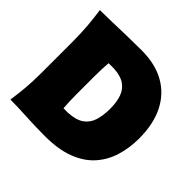

<svg xmlns="http://www.w3.org/2000/svg" viewBox="-204 -1050 1267 1267"><g transform="rotate(45 430.0 -416.0)"><path d="M46.4 0Q56.2 -65.4 61.5 -127.7Q66.9 -189.9 66.9 -269.5V-555.2Q66.9 -638.2 61.5 -702.6Q56.2 -767.1 46.4 -835Q95.7 -835 158.2 -836.9Q220.7 -838.9 290.5 -840.6Q360.4 -842.3 430.2 -842.3Q556.2 -842.3 645.3 -792.2Q734.4 -742.2 781.7 -647.7Q829.1 -553.2 829.1 -419.4Q829.1 -331.1 805.4 -253.2Q781.7 -175.3 729.2 -116.2Q676.8 -57.1 590.3 -23.7Q503.9 9.8 378.4 9.8Q281.2 9.8 199.7 4.9Q118.2 0 46.4 0ZM335 -207H377.4Q449.2 -210.9 487.5 -238.5Q525.9 -266.1 540.5 -313.2Q555.2 -360.4 555.2 -422.4Q555.2 -483.4 539.8 -528.1Q524.4 -572.8 487.3 -598.6Q450.2 -624.5 384.3 -627.9H335Q332.5 -598.1 331.3 -565.9Q330.1 -533.7 330.1 -490.2V-336.9Q330.1 -259.3 335 -207Z"/></g></svg>

Font: Pinar-DS3-FD Black
Style: Regular
Weight: 900
Designer: Amin Abedi
Version: Version 3.000